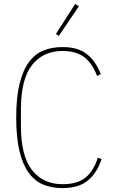

<svg xmlns="http://www.w3.org/2000/svg" viewBox="-20 -951 589 983"><path d="M300 12Q246 12 202.5 -5.5Q159 -23 128 -65Q97 -107 80 -176Q63 -245 63 -349Q63 -452 80 -521.5Q97 -591 128 -633Q159 -675 202.5 -692.5Q246 -710 300 -710Q380 -710 425.5 -673.5Q471 -637 496 -571L477 -562Q454 -625 412.5 -657.5Q371 -690 300 -690Q201 -690 144 -618Q87 -546 87 -388V-310Q87 -152 144 -80Q201 -8 300 -8Q377 -8 418.5 -42.5Q460 -77 481 -144L500 -136Q477 -66 430 -27Q383 12 300 12ZM281 -767 266 -777 365 -931 384 -919Z"/></svg>

Font: IBM Plex Sans Cond Thin
Style: Regular
Weight: 100
Width: 3
Designer: Mike Abbink, Paul van der Laan, Pieter van Rosmalen
Foundry: Bold Monday
Version: Version 1.3